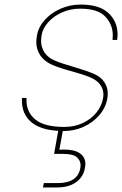

<svg xmlns="http://www.w3.org/2000/svg" viewBox="-20 -567 535 841"><path d="M255 7 240 89Q250 88 259 88Q307 88 330.5 105Q354 122 354 151Q354 159 352 168Q346 207 314 230.5Q282 254 231 254H168L172 235H232Q321 235 332 168Q333 162 333 157Q333 137 317 122Q301 107 254 107H217L235 6Q157 2 116.5 -32.5Q76 -67 76 -127Q76 -132 76 -138H96Q96 -133 96 -128Q96 -75 135.5 -43Q175 -11 262 -11Q306 -11 342.5 -28Q379 -45 402 -73.5Q425 -102 431 -135Q433 -145 433 -153Q433 -177 418.5 -196.5Q404 -216 375.5 -228Q347 -240 297 -254Q240 -269 206.5 -284Q173 -299 156 -325Q139 -351 139 -382Q139 -396 142 -412Q148 -448 175.5 -479Q203 -510 244.5 -528.5Q286 -547 334 -547Q416 -547 455.5 -509.5Q495 -472 495 -416Q495 -405 493 -392H473Q474 -403 474 -413Q474 -459 441.5 -494Q409 -529 331 -529Q289 -529 252.5 -513Q216 -497 191.5 -470Q167 -443 162 -412Q160 -398 160 -387Q160 -360 175 -337Q190 -314 221.5 -301Q253 -288 306 -273Q360 -257 390.5 -244Q421 -231 436.5 -208Q452 -185 452 -158Q452 -147 450 -135Q443 -95 415 -62.5Q387 -30 346 -11.5Q305 7 258 7Z"/></svg>

Font: Fz Poppins Thin
Style: Italic
Weight: 100
Italic angle: -10°
Designer: Ninad Kale (Devanagari), Jonny Pinhorn (Latin)
Foundry: Indian Type Foundry
Version: Vit hóa bi Vntype.Com & FontZin.Com